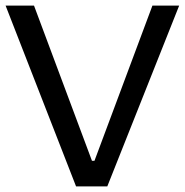

<svg xmlns="http://www.w3.org/2000/svg" viewBox="-42 -669 663 689"><path d="M601 -649 343 0H231L-22 -649H80L288 -92H297L505 -649Z"/></svg>

Font: Gamestation Display
Style: Regular
Weight: 400
Designer: Jonas Hecksher
Foundry: Jonas Hecksher, Playtypeª, e-types AS
Version: Version 1.003